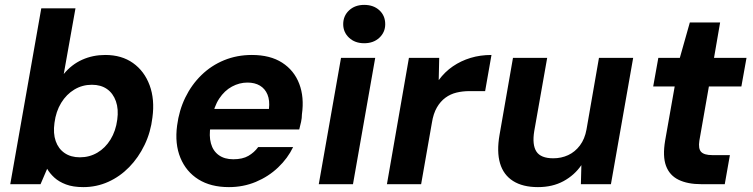

<svg xmlns="http://www.w3.org/2000/svg" viewBox="-20 -754 3083 786"><path d="M321 12Q279 12 250 1Q221 -10 202.5 -27Q184 -44 173 -63L146 0H22L149 -720H289L241 -451Q273 -490 316.5 -509.5Q360 -529 411 -529Q478 -529 524.5 -496Q571 -463 592.5 -405Q614 -347 604 -273Q597 -213 572 -161Q547 -109 509 -70Q471 -31 423 -9.5Q375 12 321 12ZM307 -110Q346 -110 378.5 -129Q411 -148 432.5 -183Q454 -218 460 -264Q466 -307 454.5 -339.5Q443 -372 418 -389.5Q393 -407 356 -407Q317 -407 284.5 -387.5Q252 -368 230.5 -333Q209 -298 203 -251Q197 -208 208 -176.5Q219 -145 244.5 -127.5Q270 -110 307 -110Z M917 12Q843 12 792.5 -19.5Q742 -51 718.5 -108Q695 -165 705 -240Q713 -302 738.5 -354.5Q764 -407 804.5 -446.5Q845 -486 897.5 -507.5Q950 -529 1011 -529Q1086 -529 1135 -497.5Q1184 -466 1205 -411Q1226 -356 1216 -286Q1216 -271 1212.5 -255Q1209 -239 1205 -224H801L816 -308H1081Q1085 -343 1075 -367Q1065 -391 1044 -403.5Q1023 -416 993 -416Q960 -416 929.5 -399.5Q899 -383 877.5 -350.5Q856 -318 847 -268L842 -239Q835 -198 843.5 -167Q852 -136 875.5 -119Q899 -102 935 -102Q973 -102 997 -116Q1021 -130 1037 -152H1180Q1158 -106 1118.5 -68.5Q1079 -31 1027.5 -9.5Q976 12 917 12Z M1285 0 1376 -517H1516L1425 0ZM1471 -577Q1433 -577 1409 -599.5Q1385 -622 1385 -655Q1385 -689 1409 -711.5Q1433 -734 1471 -734Q1509 -734 1533 -712Q1557 -690 1557 -655Q1557 -622 1533 -599.5Q1509 -577 1471 -577Z M1564 0 1654 -517H1778L1776 -426Q1801 -460 1834 -482.5Q1867 -505 1906.5 -517Q1946 -529 1992 -529L1966 -381H1902Q1874 -381 1849 -375Q1824 -369 1803.5 -354Q1783 -339 1768.5 -314Q1754 -289 1748 -251L1704 0Z M2182 12Q2120 12 2080.5 -13Q2041 -38 2027 -85.5Q2013 -133 2025 -202L2080 -517H2220L2167 -217Q2158 -161 2176 -133.5Q2194 -106 2245 -106Q2278 -106 2306 -119Q2334 -132 2354 -158.5Q2374 -185 2381 -224L2432 -517H2572L2481 0H2358L2360 -78Q2332 -37 2287 -12.5Q2242 12 2182 12Z M2851 0Q2795 0 2758 -18Q2721 -36 2706.5 -75Q2692 -114 2703 -179L2742 -400H2654L2675 -517H2763L2804 -662H2928L2903 -517H3036L3015 -400H2882L2843 -178Q2838 -145 2850.5 -132Q2863 -119 2896 -119H2968L2947 0Z"/></svg>

Font: DM Sans 11pt ExtraBold
Style: Italic
Weight: 800
Italic angle: -10°
Version: Version 4.004;gftools[0.9.30]